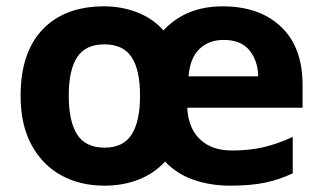

<svg xmlns="http://www.w3.org/2000/svg" viewBox="-20 -576 1018 606"><path d="M683 -556Q799 -556 867 -491.5Q935 -427 935 -308V-236H571Q574 -172 611 -136.5Q648 -101 712 -101Q767 -101 812 -111.5Q857 -122 904 -144V-29Q862 -9 816.5 0.5Q771 10 706 10Q644 10 591 -8.5Q538 -27 501 -66Q466 -28 417 -9Q368 10 310 10Q232 10 172.5 -23Q113 -56 79 -119.5Q45 -183 45 -274Q45 -410 114.5 -483Q184 -556 309 -556Q364 -556 413 -537Q462 -518 496 -480Q566 -556 683 -556ZM686 -450Q640 -450 610 -422Q580 -394 575 -335H795Q794 -384 767.5 -417Q741 -450 686 -450ZM309 -436Q250 -436 223.5 -395.5Q197 -355 197 -274Q197 -193 223.5 -151.5Q250 -110 310 -110Q369 -110 395.5 -151.5Q422 -193 422 -274Q422 -355 395.5 -395.5Q369 -436 309 -436Z"/></svg>

Font: BC Sans
Style: Bold
Weight: 700
Designer: Monotype Design Team
Province of B.C.
Foundry: Monotype Imaging Inc.
Version: Version 2.000;GOOG;noto-source:20170915:90ef993387c0